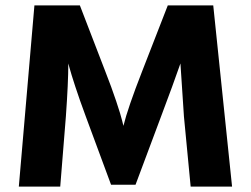

<svg xmlns="http://www.w3.org/2000/svg" viewBox="-20 -694 933 714"><path d="M50 0 108 -674H277L371 -430Q395 -369 412 -318Q429 -267 434 -246L439 -226Q455 -292 509 -430L604 -674H773L843 0H689L664 -261L651 -458Q625 -383 579 -261L484 -7H393L299 -261Q276 -323 260 -372Q244 -421 239 -440L234 -458Q234 -387 225 -261L204 0Z"/></svg>

Font: Hind Bold
Style: Regular
Weight: 700
Designer: Manushi Parikh, Satya Rajpurohit
Foundry: Indian Type Foundry
Version: Version 1.201;PS 1.0;hotconv 1.0.78;makeotf.lib2.5.61930; tt